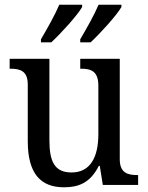

<svg xmlns="http://www.w3.org/2000/svg" viewBox="-20 -786 629 816"><path d="M321 -619V-606H365C407 -645 476 -721 496 -756V-766H399C380 -721 348 -665 321 -619ZM154 -619V-606H198C240 -645 309 -721 329 -756V-766H232C213 -721 181 -665 154 -619ZM252 10C313 10 363 -8 400 -81H404L417 0H567V-42H564C524 -42 489 -50 489 -109V-536H321V-494H324C365 -494 398 -485 398 -422V-216C398 -118 364 -53 284 -53C211 -53 190 -101 190 -190V-536H21V-494H24C65 -494 98 -485 98 -427V-186C98 -49 152 10 252 10Z"/></svg>

Font: Noto Serif Thai SemiCondensed
Style: Regular
Weight: 400
Width: 4
Designer: Monotype Design Team
Foundry: Monotype Imaging Inc.
Version: Version 2.002